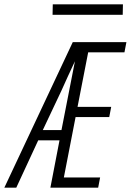

<svg xmlns="http://www.w3.org/2000/svg" viewBox="-33 -864 603 884"><path d="M-13 0 302 -670H549L540 -623H373L324 -372H479L470 -325H315L261 -47H428L419 0H199L241 -218H143L42 0ZM164 -265H250L312 -582Q296 -548 280.5 -514.5Q265 -481 250 -447ZM532 -796H209L210 -844H533Z"/></svg>

Font: Lode Dark
Style: Italic
Weight: 400
Italic angle: -11°
Monospace: yes
Designer: Belleve Invis
Foundry: Belleve Invis
Version: Version 29.2.0; ttfautohint (v1.8.3)